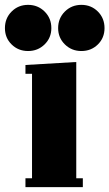

<svg xmlns="http://www.w3.org/2000/svg" viewBox="-92 -766 448 786"><path d="M39.1 -463.9H12.2V-500L220.2 -512.2V-36.1H247.1V0H12.2V-36.1H39.1ZM-71.8 -650.9Q-71.8 -691.4 -44.4 -718.8Q-17.1 -746.1 22.9 -746.1Q63 -746.1 90.6 -718.8Q118.2 -691.4 118.2 -650.9Q118.2 -611.3 90.6 -584.2Q63 -557.1 22.9 -557.1Q-17.1 -557.1 -44.4 -584Q-71.8 -610.8 -71.8 -650.9ZM146 -650.9Q146 -691.4 173.6 -718.8Q201.2 -746.1 241.2 -746.1Q281.2 -746.1 308.6 -718.8Q335.9 -691.4 335.9 -650.9Q335.9 -610.8 308.6 -584Q281.2 -557.1 241.2 -557.1Q201.2 -557.1 173.6 -584.2Q146 -611.3 146 -650.9Z"/></svg>

Font: Lletraferida
Style: Heavy
Weight: 900
Designer: Josep Patau Bellart
Foundry: Josep Patau Bellart
Version: Version 1.000